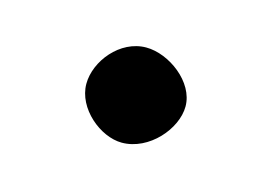

<svg xmlns="http://www.w3.org/2000/svg" viewBox="-35 -395 320 226"><g transform="rotate(15 125.0 -282.0)"><path d="M64.9 -280.8C64.9 -251 96.7 -224.6 123 -224.6C156.2 -224.6 184.6 -257.8 184.6 -285.2C184.6 -314.9 149.9 -340.3 122.1 -340.3C90.3 -340.3 64.9 -308.6 64.9 -280.8Z"/></g></svg>

Font: Trykker
Style: Regular
Weight: 400
Designer: Magnus Gaarde
Foundry: Magnus Gaarde
Version: Version 1.001